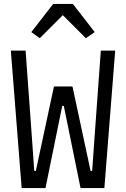

<svg xmlns="http://www.w3.org/2000/svg" viewBox="-20 -955 640 975"><path d="M90 0 35 -698H110L139 -298L154 -87H162L254 -516H348L440 -87H448L463 -298L492 -698H565L510 0H389L304 -417H296L211 0ZM350 -935 461 -792 416 -761 299 -878 182 -761 139 -792 250 -935Z"/></svg>

Font: iA Writer Mono V
Style: Regular
Weight: 400
Designer: Mike Abbink, Paul van der Laan, Pieter van Rosmalen
Foundry: Bold Monday
Version: Version 2.000